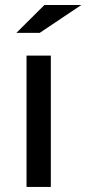

<svg xmlns="http://www.w3.org/2000/svg" viewBox="-20 -740 342 760"><path d="M181.2 -520V0H85V-520ZM155.8 -720.2H301.8L137.2 -609.9H44.9Z"/></svg>

Font: Aldrich [RUS by Daymarius]
Style: Regular
Weight: 400
Designer: Matthew Desmond
Foundry: Matthew Desmond
Version: Version 1.002 August 24, 2018